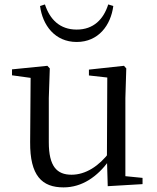

<svg xmlns="http://www.w3.org/2000/svg" viewBox="-20 -814 693 849"><path d="M260.9 14.6C343.5 14.6 410.3 -33 461.7 -103H488.1L464.9 -141.8C417.3 -78.8 358.2 -41.4 296.3 -41.4C231.5 -41.4 195.8 -78.2 195.8 -185.1V-380.4L200.2 -511.5L189.5 -523L33.1 -507.3V-481L137.7 -466.6L115.5 -483.7L113.3 -185.8C112.1 -37 165.6 14.6 260.9 14.6ZM456.4 9.3 610.3 0.2V-27.4L534.4 -35V-380.4L538.4 -511.5L528.2 -523L373.2 -506.2V-480.3L454.4 -471.2L452.8 -115.5V-114.1ZM157.1 -787.4C168.1 -702.7 222.6 -628.4 319.1 -628.4C415.5 -628.4 470 -702.7 481 -787.4L458.6 -794.4C438.1 -729.3 394.2 -683.2 319.1 -683.2C243.9 -683.2 200.2 -728.9 178.7 -794.4Z"/></svg>

Font: Source Han Serif TW VF
Style: Regular
Weight: 250
Designer: Ryoko NISHIZUKA 西塚涼子 (kana & ideographs); Frank Grießhammer (Latin, Greek & Cyrillic); Wenlong ZHANG 张文龙 (bopomofo); San
Foundry: Adobe
Version: Version 2.002;hotconv 1.1.0;makeotfexe 2.6.0